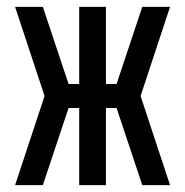

<svg xmlns="http://www.w3.org/2000/svg" viewBox="-20 -540 540 560"><path d="M476 0H395L320 -225H289V0H211V-225H180L105 0H24L110 -260L24 -520H105L180 -295H211V-520H289V-295H320L395 -520H476L390 -260Z"/></svg>

Font: Iosevka MaddieWtf
Style: Regular
Weight: 400
Monospace: yes
Designer: Belleve Invis
Foundry: Belleve Invis
Version: Version 31.3.0; ttfautohint (v1.8.3)